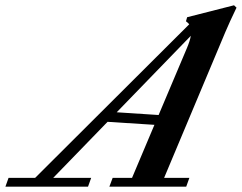

<svg xmlns="http://www.w3.org/2000/svg" viewBox="-91 -696 902 716"><path d="M-70.8 0 -59.1 -32.7H40L614.7 -605.5Q611.3 -609.9 602.5 -616.7L606.9 -631.8L781.7 -676.3L791 -667.5Q765.1 -613.8 749 -575.7L521 -32.7H615.2L603.5 0H316.9L329.1 -32.7H401.4L484.9 -230.5L310.1 -241.7L107.4 -32.7H249L237.3 0ZM606 -516.6Q617.7 -544.4 620.6 -562.5L344.2 -277.3L500.5 -267.1Z"/></svg>

Font: Elstob 10pt SemiBold
Style: Italic
Weight: 600
Italic angle: -20°
Designer: Peter S. Baker
Version: Version 1.015